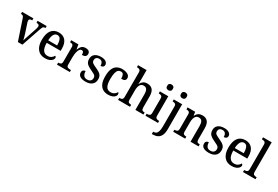

<svg xmlns="http://www.w3.org/2000/svg" viewBox="87 -2081 5265 3641"><g transform="rotate(30 2719.0 -260.5)"><path d="M74 -440Q64 -471 49 -481.5Q34 -492 5 -492V-536H252V-492H237Q186 -492 186 -450Q186 -440 188.5 -429.5Q191 -419 194 -407L256 -220Q268 -184 278.5 -144Q289 -104 295 -78Q300 -98 312 -134Q324 -170 336 -205L399 -395Q409 -428 409 -450Q409 -492 355 -492H345V-536H543V-492H529Q504 -492 491.5 -476.5Q479 -461 463 -415L321 0H222Z M817 10Q710 10 651.5 -62Q593 -134 593 -264Q593 -405 649 -476Q705 -547 807 -547Q901 -547 954.5 -486Q1008 -425 1008 -306V-261H702Q703 -153 737.5 -103Q772 -53 837 -53Q885 -53 917.5 -76Q950 -99 966 -130Q975 -126 982 -116.5Q989 -107 989 -93Q989 -72 971 -48Q953 -24 914.5 -7Q876 10 817 10ZM899 -316Q899 -395 878.5 -443Q858 -491 808 -491Q759 -491 733 -446Q707 -401 703 -316Z M1078 0V-44H1081Q1113 -44 1134 -56.5Q1155 -69 1155 -116V-424Q1155 -468 1134 -480Q1113 -492 1083 -492H1080V-536H1238L1255 -435H1260Q1272 -467 1288 -492Q1304 -517 1328.5 -531.5Q1353 -546 1393 -546Q1443 -546 1467 -525Q1491 -504 1491 -469Q1491 -434 1467.5 -414.5Q1444 -395 1395 -395Q1395 -436 1384.5 -455Q1374 -474 1347 -474Q1324 -474 1307.5 -454.5Q1291 -435 1281 -403.5Q1271 -372 1266.5 -337Q1262 -302 1262 -271V-111Q1262 -67 1283 -55.5Q1304 -44 1333 -44H1359V0Z M1707 10Q1627 10 1584.5 -17.5Q1542 -45 1542 -97Q1542 -136 1564 -151Q1586 -166 1609 -166Q1609 -111 1633 -75.5Q1657 -40 1711 -40Q1759 -40 1783.5 -63.5Q1808 -87 1808 -126Q1808 -150 1798 -166.5Q1788 -183 1763.5 -197.5Q1739 -212 1697 -231Q1647 -254 1614.5 -276Q1582 -298 1566.5 -327Q1551 -356 1551 -401Q1551 -472 1600.5 -509Q1650 -546 1731 -546Q1804 -546 1840 -518Q1876 -490 1876 -453Q1876 -425 1857.5 -408.5Q1839 -392 1804 -392Q1804 -443 1782.5 -470Q1761 -497 1720 -497Q1678 -497 1657.5 -476.5Q1637 -456 1637 -422Q1637 -384 1663 -364Q1689 -344 1751 -317Q1824 -286 1859.5 -250.5Q1895 -215 1895 -150Q1895 -73 1844.5 -31.5Q1794 10 1707 10Z M2198 10Q2134 10 2085 -17.5Q2036 -45 2008 -105.5Q1980 -166 1980 -265Q1980 -373 2008.5 -434Q2037 -495 2085.5 -521Q2134 -547 2194 -547Q2266 -547 2314.5 -520Q2363 -493 2363 -444Q2363 -410 2341.5 -393Q2320 -376 2267 -376Q2267 -425 2252.5 -459.5Q2238 -494 2195 -494Q2163 -494 2139 -474Q2115 -454 2102 -404.5Q2089 -355 2089 -266Q2089 -161 2119 -107.5Q2149 -54 2217 -54Q2263 -54 2296 -76Q2329 -98 2345 -131Q2363 -117 2363 -90Q2363 -67 2346 -44Q2329 -21 2292.5 -5.5Q2256 10 2198 10Z M2416 0V-44H2423Q2453 -44 2474.5 -56.5Q2496 -69 2496 -116V-649Q2496 -678 2485.5 -692Q2475 -706 2458.5 -711Q2442 -716 2424 -716H2415V-760H2602V-549Q2602 -521 2600.5 -492.5Q2599 -464 2598 -458H2603Q2622 -497 2655.5 -522Q2689 -547 2742 -547Q2820 -547 2860.5 -500.5Q2901 -454 2901 -351V-116Q2901 -69 2919.5 -56.5Q2938 -44 2969 -44H2972V0H2795V-342Q2795 -407 2774.5 -442.5Q2754 -478 2703 -478Q2650 -478 2626 -433.5Q2602 -389 2602 -318V-111Q2602 -67 2623 -55.5Q2644 -44 2674 -44H2677V0Z M3149 -635Q3123 -635 3105.5 -649.5Q3088 -664 3088 -698Q3088 -733 3105.5 -747Q3123 -761 3149 -761Q3175 -761 3193.5 -747Q3212 -733 3212 -698Q3212 -664 3193.5 -649.5Q3175 -635 3149 -635ZM3016 0V-44H3028Q3059 -44 3080 -56.5Q3101 -69 3101 -113V-423Q3101 -466 3080.5 -479Q3060 -492 3030 -492H3022V-536H3206V-117Q3206 -71 3227 -57.5Q3248 -44 3279 -44H3290V0Z M3453 -635Q3427 -635 3409 -649.5Q3391 -664 3391 -698Q3391 -733 3409 -747Q3427 -761 3453 -761Q3478 -761 3496.5 -747Q3515 -733 3515 -698Q3515 -664 3496.5 -649.5Q3478 -635 3453 -635ZM3293 240V190H3299Q3333 190 3356 173.5Q3379 157 3391.5 117Q3404 77 3404 7V-424Q3404 -468 3382.5 -480Q3361 -492 3330 -492H3326V-536H3510V8Q3510 97 3484 148Q3458 199 3413 219.5Q3368 240 3309 240Z M3623 0V-44H3630Q3662 -44 3683 -56.5Q3704 -69 3704 -116V-424Q3704 -468 3683.5 -480Q3663 -492 3633 -492H3628V-536H3794L3806 -457H3810Q3836 -508 3870.5 -527.5Q3905 -547 3954 -547Q4027 -547 4067.5 -500.5Q4108 -454 4108 -351V-116Q4108 -69 4126 -56.5Q4144 -44 4175 -44H4179V0H4002V-342Q4002 -406 3982 -442Q3962 -478 3912 -478Q3873 -478 3850.5 -455.5Q3828 -433 3818.5 -396.5Q3809 -360 3809 -318V-111Q3809 -67 3829 -55.5Q3849 -44 3880 -44H3885V0Z M4406 10Q4326 10 4283.5 -17.5Q4241 -45 4241 -97Q4241 -136 4263 -151Q4285 -166 4308 -166Q4308 -111 4332 -75.5Q4356 -40 4410 -40Q4458 -40 4482.5 -63.5Q4507 -87 4507 -126Q4507 -150 4497 -166.5Q4487 -183 4462.5 -197.5Q4438 -212 4396 -231Q4346 -254 4313.5 -276Q4281 -298 4265.5 -327Q4250 -356 4250 -401Q4250 -472 4299.5 -509Q4349 -546 4430 -546Q4503 -546 4539 -518Q4575 -490 4575 -453Q4575 -425 4556.5 -408.5Q4538 -392 4503 -392Q4503 -443 4481.5 -470Q4460 -497 4419 -497Q4377 -497 4356.5 -476.5Q4336 -456 4336 -422Q4336 -384 4362 -364Q4388 -344 4450 -317Q4523 -286 4558.5 -250.5Q4594 -215 4594 -150Q4594 -73 4543.5 -31.5Q4493 10 4406 10Z M4903 10Q4796 10 4737.5 -62Q4679 -134 4679 -264Q4679 -405 4735 -476Q4791 -547 4893 -547Q4987 -547 5040.5 -486Q5094 -425 5094 -306V-261H4788Q4789 -153 4823.5 -103Q4858 -53 4923 -53Q4971 -53 5003.5 -76Q5036 -99 5052 -130Q5061 -126 5068 -116.5Q5075 -107 5075 -93Q5075 -72 5057 -48Q5039 -24 5000.5 -7Q4962 10 4903 10ZM4985 -316Q4985 -395 4964.5 -443Q4944 -491 4894 -491Q4845 -491 4819 -446Q4793 -401 4789 -316Z M5151 0V-44H5163Q5194 -44 5214.5 -57.5Q5235 -71 5235 -117V-649Q5235 -678 5224.5 -692Q5214 -706 5197.5 -711Q5181 -716 5163 -716H5151V-760H5341V-117Q5341 -71 5362 -57.5Q5383 -44 5414 -44H5425V0Z"/></g></svg>

Font: Noto Serif Georgian SemiCondensed Medium
Style: Regular
Weight: 500
Width: 4
Designer: Monotype Design Team, Akaki Razmadze
Foundry: Google LLC
Version: Version 2.003; ttfautohint (v1.8.4.7-5d5b)